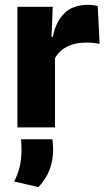

<svg xmlns="http://www.w3.org/2000/svg" viewBox="-20 -519 437 782"><path d="M200.9 -276 159 -368.9H195.2Q206.9 -430 241.7 -464.6Q276.4 -499.3 339.8 -499.3Q350.9 -499.3 360.2 -497.9Q369.6 -496.5 378 -494.6L385.7 -340.2Q375.1 -342.8 361 -344.2Q346.9 -345.6 332.5 -345.6Q283.5 -345.6 250.1 -327.3Q216.7 -309 200.9 -276ZM50.9 0V-491.4H194.8L188.5 -334.7L203.9 -332.5V0ZM193.5 48.3Q194.5 56.7 195.4 67.3Q196.4 77.8 196.4 88.7Q196.4 133.8 182.4 171.2Q168.5 208.6 136.5 243.2L37.7 220.2Q52.3 192.1 60 160.7Q67.6 129.3 67.6 90Q67.6 79.3 67.1 69.4Q66.6 59.6 65.6 48.3Z"/></svg>

Font: Anek Latin Medium
Style: Regular
Weight: 500
Designer: Yesha Goshar
Foundry: Ek Type
Version: Version 1.003